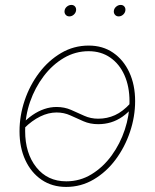

<svg xmlns="http://www.w3.org/2000/svg" viewBox="-20 -736 619 768"><path d="M244.6 11.7Q188.5 11.7 146.5 -16.8Q104.5 -45.4 81.3 -95.7Q58.1 -146 58.1 -210.9Q58.1 -273.4 78.6 -334.2Q99.1 -395 136.5 -444.6Q173.8 -494.1 224.4 -523.9Q274.9 -553.7 335 -553.7Q391.1 -553.7 432.6 -525.1Q474.1 -496.6 497.3 -446.5Q520.5 -396.5 520.5 -331.5Q520.5 -269.5 500 -208.5Q479.5 -147.5 442.4 -97.7Q405.3 -47.9 354.7 -18.1Q304.2 11.7 244.6 11.7ZM245.1 -10.7Q300.3 -10.7 346.4 -39.1Q392.6 -67.4 426.5 -114Q460.4 -160.6 479.2 -217.3Q498 -273.9 498 -330.6Q498 -389.6 478 -434.8Q458 -480 421.1 -505.6Q384.3 -531.2 334.5 -531.2Q281.7 -531.2 235.8 -504.4Q189.9 -477.5 155 -431.6Q120.1 -385.7 100.3 -328.9Q80.6 -272 80.6 -211.9Q80.6 -123 125.2 -66.9Q169.9 -10.7 245.1 -10.7ZM76.7 -223.1 66.4 -237.8Q87.4 -260.3 110.1 -275.9Q132.8 -291.5 157 -299.8Q181.2 -308.1 206.1 -308.1Q237.8 -308.1 264.4 -296.4Q291 -284.7 316.9 -272.9Q342.8 -261.2 372.6 -261.2Q408.7 -261.2 439.9 -275.4Q471.2 -289.6 501.5 -322.8L513.2 -310.1Q492.7 -285.2 470.2 -269.5Q447.8 -253.9 423.6 -246.6Q399.4 -239.3 372.6 -239.3Q340.3 -239.3 313.7 -251Q287.1 -262.7 261.5 -274.4Q235.8 -286.1 206.5 -286.1Q173.8 -286.1 140.9 -270Q107.9 -253.9 76.7 -223.1ZM454.6 -670.4Q445.3 -670.4 439.7 -677.2Q434.1 -684.1 435.5 -693.4Q437 -703.1 445.1 -709.7Q453.1 -716.3 462.9 -716.3Q472.2 -716.3 477.5 -709.7Q482.9 -703.1 481.4 -693.4Q480 -684.1 472.2 -677.2Q464.4 -670.4 454.6 -670.4ZM257.3 -670.4Q248 -670.4 242.4 -677.2Q236.8 -684.1 238.3 -693.4Q239.7 -703.1 247.8 -709.7Q255.9 -716.3 265.6 -716.3Q274.9 -716.3 280.3 -709.7Q285.6 -703.1 284.2 -693.4Q282.7 -684.1 274.9 -677.2Q267.1 -670.4 257.3 -670.4Z"/></svg>

Font: Inter Thin
Style: Italic
Weight: 250
Italic angle: -9.3988°
Designer: Rasmus Andersson
Foundry: rsms
Version: Version 4.001;git-66647c0bb